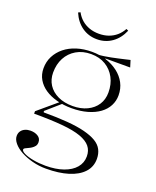

<svg xmlns="http://www.w3.org/2000/svg" viewBox="-166 -804 909 1116"><g transform="rotate(20 288.5 -246.5)"><path d="M256 215Q213 215 172.5 204.5Q132 194 100.5 177Q69 160 50.5 138Q32 116 32 94Q32 76 41 63.5Q50 51 65 44.5Q80 38 98 38Q126 38 145 50.5Q164 63 164 86Q164 101 156.5 110.5Q149 120 139 126.5Q129 133 118.5 137.5Q108 142 101 146Q94 150 94 155Q94 166 115.5 176.5Q137 187 172.5 193.5Q208 200 248 200Q311 200 358 183.5Q405 167 430.5 137Q456 107 456 67Q456 31 436 6.5Q416 -18 373 -33.5Q330 -49 258.5 -55.5Q187 -62 83 -62V-77L207 -182L219 -173L131 -96L133 -88Q216 -88 279.5 -83Q343 -78 388 -66.5Q433 -55 461.5 -38Q490 -21 503 4Q516 29 516 61Q516 110 484 144.5Q452 179 394 197Q336 215 256 215ZM276 -166Q226 -166 183.5 -177.5Q141 -189 110 -210Q79 -231 61.5 -261Q44 -291 44 -329Q44 -370 61.5 -404Q79 -438 110 -463Q141 -488 183.5 -501.5Q226 -515 277 -515Q325 -515 366.5 -501.5Q408 -488 440 -463.5Q472 -439 490 -405Q508 -371 508 -329Q508 -295 492.5 -265Q477 -235 447 -213Q417 -191 373.5 -178.5Q330 -166 276 -166ZM277 -180Q328 -180 366.5 -198.5Q405 -217 426 -249.5Q447 -282 447 -325Q447 -376 426 -415.5Q405 -455 367 -478Q329 -501 277 -501Q225 -501 186 -478Q147 -455 126 -415.5Q105 -376 105 -325Q105 -282 126 -249.5Q147 -217 186 -198.5Q225 -180 277 -180ZM363 -491 310 -511Q331 -512 351 -515Q371 -518 391.5 -522Q412 -526 431.5 -530.5Q451 -535 469 -539Q487 -543 503 -547L516 -505H363ZM277 -593Q225 -593 184.5 -621.5Q144 -650 122 -702L135 -708Q149 -682 170 -664Q191 -646 218 -636.5Q245 -627 277 -627Q309 -627 336 -636.5Q363 -646 384 -664Q405 -682 419 -708L432 -702Q410 -650 369.5 -621.5Q329 -593 277 -593Z"/></g></svg>

Font: Kalnia Light
Style: Regular
Weight: 300
Designer: Frida Medrano
Foundry: Frida Medrano
Version: Version 1.105